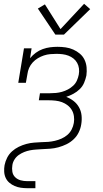

<svg xmlns="http://www.w3.org/2000/svg" viewBox="-20 -784 540 1009"><path d="M123 205Q106 205 89 202.5Q72 200 57 193.5Q42 187 29.5 176.5Q17 166 10 151Q3 136 2 118.5Q1 101 4 84Q8 64 17.5 45Q27 26 43 11.5Q59 -3 78.5 -12.5Q98 -22 118.5 -27.5Q139 -33 159 -34.5Q179 -36 199 -37H200Q217 -37 234 -38.5Q251 -40 268.5 -44Q286 -48 303 -55.5Q320 -63 334 -75Q348 -87 356.5 -103.5Q365 -120 368 -138Q371 -155 368.5 -173Q366 -191 357.5 -205.5Q349 -220 335.5 -230.5Q322 -241 306 -247Q290 -253 272 -255Q254 -257 236 -257H184L190 -294H242Q258 -294 274 -295.5Q290 -297 306 -301.5Q322 -306 337 -314Q352 -322 364.5 -333.5Q377 -345 384 -360.5Q391 -376 394 -392Q397 -408 395 -424Q393 -440 385.5 -453.5Q378 -467 366 -476.5Q354 -486 339.5 -491.5Q325 -497 309 -499Q293 -501 277 -501Q261 -501 244 -499.5Q227 -498 210.5 -492.5Q194 -487 179 -478Q164 -469 152 -456Q140 -443 133 -427Q126 -411 124 -394L116 -349H76L106 -530H146L138 -478Q151 -494 168 -506.5Q185 -519 204.5 -526Q224 -533 243.5 -535.5Q263 -538 282 -538Q304 -538 325 -535Q346 -532 365 -523.5Q384 -515 399.5 -502Q415 -489 424 -470.5Q433 -452 435 -430.5Q437 -409 434 -387Q430 -368 422 -349Q414 -330 399 -315.5Q384 -301 365.5 -291Q347 -281 328 -275Q349 -267 366.5 -253.5Q384 -240 395 -220.5Q406 -201 408.5 -178Q411 -155 407 -131Q404 -110 394 -89Q384 -68 367 -52Q350 -36 329.5 -26Q309 -16 287 -10Q265 -4 243.5 -2.5Q222 -1 200 0H199Q184 1 168.5 2Q153 3 137.5 6Q122 9 107 15Q92 21 78.5 30.5Q65 40 56 54.5Q47 69 45 84Q42 102 45 119Q48 136 60 147.5Q72 159 88.5 163.5Q105 168 123 168H166V205ZM271 -602 179 -739 216 -761 298 -631 422 -764 454 -736 316 -602Z"/></svg>

Font: Iosevka Curly Slab XLtObl
Style: Regular
Weight: 200
Italic angle: -9°
Monospace: yes
Designer: Belleve Invis
Foundry: Belleve Invis
Version: Version 11.1.0; ttfautohint (v1.8.3)